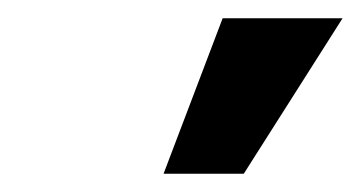

<svg xmlns="http://www.w3.org/2000/svg" viewBox="-20 -802 391 208"><path d="M157.2 -613.8 221.2 -782.2H351.1L244.1 -613.8Z"/></svg>

Font: Roboto Condensed
Style: Bold Italic
Weight: 700
Italic angle: -12°
Designer: Christian Robertson
Foundry: Google
Version: Version 3.0